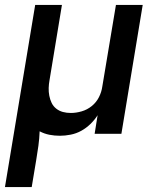

<svg xmlns="http://www.w3.org/2000/svg" viewBox="-29 -540 649 775"><path d="M-9 215 113 -520H221L171 -217Q168 -201 167.5 -185Q167 -169 170 -153.5Q173 -138 179.5 -124.5Q186 -111 198 -101.5Q210 -92 225 -88Q240 -84 257 -84Q278 -84 300.5 -90.5Q323 -97 341.5 -112Q360 -127 370.5 -148Q381 -169 384 -191L439 -520H547L461 0H353L365 -75Q353 -56 336 -39.5Q319 -23 299 -12Q279 -1 256.5 3.5Q234 8 213 8Q191 8 170.5 4Q150 0 131 -10Q130 19 126 48.5Q122 78 117 107L99 215Z"/></svg>

Font: Iosevka Aile Semibold Oblique
Style: Regular
Weight: 600
Italic angle: -9°
Designer: Belleve Invis
Foundry: Belleve Invis
Version: Version 31.1.0; ttfautohint (v1.8.4)